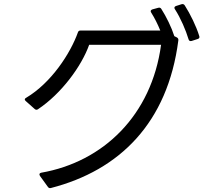

<svg xmlns="http://www.w3.org/2000/svg" viewBox="-20 -895 1040 956"><path d="M965 -701C972 -703 975 -709 972 -716C957 -765 927 -826 900 -868C896 -874 891 -876 884 -874L856 -865C848 -862 846 -856 851 -849C880 -804 905 -745 919 -699C921 -692 926 -689 934 -691ZM218 35C222 41 227 43 234 41C575 -47 815 -283 868 -694C869 -701 866 -706 860 -709L848 -715C834 -759 808 -812 783 -851C779 -857 774 -858 767 -856L738 -848C730 -845 728 -839 733 -832C750 -805 766 -773 778 -743C647 -743 457 -743 381 -743C374 -743 370 -740 368 -734C331 -630 236 -483 110 -408C102 -404 101 -398 108 -392L153 -352C158 -348 163 -347 169 -351C285 -428 386 -565 424 -672H782C735 -322 495 -89 185 -35C176 -33 174 -27 179 -19Z"/></svg>

Font: LINE Seed JP_OTF Regular
Style: Regular
Weight: 400
Designer: LY Corporation & Fontrix & Fontworks
Version: Version 1.002